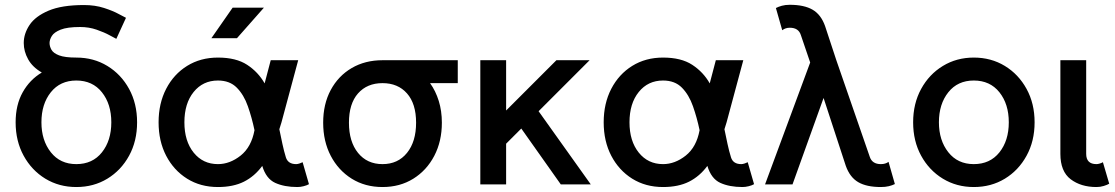

<svg xmlns="http://www.w3.org/2000/svg" viewBox="-20 -754 4558 785"><path d="M43.9 -253.9Q43.9 -325.2 72.8 -376.7Q101.6 -428.2 150.9 -457.5Q112.8 -479.5 95 -511.7Q77.1 -543.9 77.1 -578.1Q77.1 -616.2 100.8 -651.9Q124.5 -687.5 178.5 -710.4Q232.4 -733.4 323.2 -733.4Q368.7 -733.4 405.5 -721.4Q442.4 -709.5 465.8 -696.5Q489.3 -683.6 495.1 -681.2L455.6 -595.2Q449.2 -598.1 428 -609.9Q406.7 -621.6 375.2 -632.6Q343.8 -643.6 307.6 -643.6Q254.9 -643.6 228 -632.8Q201.2 -622.1 191.9 -606.9Q182.6 -591.8 182.6 -578.1Q182.6 -564.5 190.4 -550.5Q198.2 -536.6 221.7 -527.6Q245.1 -518.6 292 -518.6Q362.8 -518.6 418.9 -484.4Q475.1 -450.2 507.8 -390.4Q540.5 -330.6 540.5 -253.9Q540.5 -177.2 507.8 -117.4Q475.1 -57.6 418.9 -23.4Q362.8 10.7 292 10.7Q221.7 10.7 165.5 -23.4Q109.4 -57.6 76.7 -117.4Q43.9 -177.2 43.9 -253.9ZM149.4 -253.9Q149.4 -180.2 187.7 -131.6Q226.1 -83 292 -83Q358.4 -83 396.7 -131.1Q435.1 -179.2 435.1 -253.9Q435.1 -328.6 396.7 -376.7Q358.4 -424.8 292 -424.8Q226.1 -424.8 187.7 -376.7Q149.4 -328.6 149.4 -253.9Z M1243.2 -1Q1234.9 3.9 1221.4 7.3Q1208 10.7 1195.8 10.7Q1142.6 10.7 1105.2 -6.3Q1067.9 -23.4 1052.2 -75.7Q1021 -33.2 977.3 -11.2Q933.6 10.7 871.1 10.7Q799.8 10.7 745.1 -23.4Q690.4 -57.6 659.4 -117.2Q628.4 -176.8 628.4 -253.9Q628.4 -331.1 659.4 -390.9Q690.4 -450.7 745.1 -484.6Q799.8 -518.6 871.1 -518.6Q945.3 -518.6 990.5 -489Q1035.6 -459.5 1062 -413.1L1086.9 -507.8H1199.2L1130.9 -253.9Q1126.5 -238.8 1122.1 -225.6Q1128.4 -194.3 1134.8 -165Q1141.1 -135.7 1148.9 -110.4Q1157.7 -83 1190.9 -83Q1196.8 -83 1204.8 -85.7Q1212.9 -88.4 1217.3 -90.8ZM871.1 -424.8Q809.6 -424.8 771.7 -377.9Q733.9 -331.1 733.9 -253.9Q733.9 -177.2 771.7 -130.1Q809.6 -83 871.1 -83Q919.9 -83 963.9 -117.9Q1007.8 -152.8 1020.5 -221.7Q1009.8 -272.9 993.4 -319.6Q977.1 -366.2 948.2 -395.5Q919.4 -424.8 871.1 -424.8ZM948.7 -597.7H844.2L931.2 -722.7H1059.1Z M1301.3 -252.4Q1301.3 -328.6 1332.3 -386.2Q1363.3 -443.8 1418 -475.8Q1472.7 -507.8 1543.9 -507.8H1851.6V-414.1H1738.3Q1761.2 -382.3 1773.9 -341.3Q1786.6 -300.3 1786.6 -252.4Q1786.6 -176.3 1755.6 -116.9Q1724.6 -57.6 1669.9 -23.4Q1615.2 10.7 1543.9 10.7Q1472.7 10.7 1418 -23.4Q1363.3 -57.6 1332.3 -116.9Q1301.3 -176.3 1301.3 -252.4ZM1406.7 -252.4Q1406.7 -174.8 1443.8 -128.9Q1481 -83 1543.9 -83Q1606.9 -83 1644 -128.9Q1681.2 -174.8 1681.2 -252.4Q1681.2 -330.1 1644 -372.1Q1606.9 -414.1 1543.9 -414.1Q1481 -414.1 1443.8 -372.1Q1406.7 -330.1 1406.7 -252.4Z M2049.3 -166.5V0H1943.8V-507.8H2049.3V-302.2L2254.9 -507.8H2390.6L2182.1 -299.3L2395.5 0H2272.9L2111.3 -228.5Z M3063 -1Q3054.7 3.9 3041.3 7.3Q3027.8 10.7 3015.6 10.7Q2962.4 10.7 2925 -6.3Q2887.7 -23.4 2872.1 -75.7Q2840.8 -33.2 2797.1 -11.2Q2753.4 10.7 2690.9 10.7Q2619.6 10.7 2564.9 -23.4Q2510.3 -57.6 2479.2 -117.2Q2448.2 -176.8 2448.2 -253.9Q2448.2 -331.1 2479.2 -390.9Q2510.3 -450.7 2564.9 -484.6Q2619.6 -518.6 2690.9 -518.6Q2765.1 -518.6 2810.3 -489Q2855.5 -459.5 2881.8 -413.1L2906.7 -507.8H3019L2950.7 -253.9Q2946.3 -238.8 2941.9 -225.6Q2948.2 -194.3 2954.6 -165Q2960.9 -135.7 2968.8 -110.4Q2977.5 -83 3010.7 -83Q3016.6 -83 3024.7 -85.7Q3032.7 -88.4 3037.1 -90.8ZM2690.9 -424.8Q2629.4 -424.8 2591.6 -377.9Q2553.7 -331.1 2553.7 -253.9Q2553.7 -177.2 2591.6 -130.1Q2629.4 -83 2690.9 -83Q2739.7 -83 2783.7 -117.9Q2827.6 -152.8 2840.3 -221.7Q2829.6 -272.9 2813.2 -319.6Q2796.9 -366.2 2768.1 -395.5Q2739.3 -424.8 2690.9 -424.8Z M3399.4 -507.8 3536.1 -112.8Q3545.9 -83 3581.5 -83Q3600.6 -83 3612.8 -92.3L3638.7 -1.5Q3627.9 3.9 3613.8 7.3Q3599.6 10.7 3581.5 10.7Q3522.9 10.7 3488.8 -9.3Q3454.6 -29.3 3438 -76.2L3347.2 -353.5L3220.2 0H3107.9L3292.5 -498.5L3254.4 -610.4Q3245.1 -640.6 3209 -640.6Q3191.4 -640.6 3178.2 -630.4L3152.3 -721.2Q3162.6 -726.6 3176.8 -730.5Q3190.9 -734.4 3209 -734.4Q3267.6 -734.4 3302.2 -714.4Q3336.9 -694.3 3353.5 -647Z M3713.4 -253.9Q3713.4 -330.6 3746.1 -390.4Q3778.8 -450.2 3835 -484.4Q3891.1 -518.6 3961.4 -518.6Q4032.2 -518.6 4088.4 -484.4Q4144.5 -450.2 4177.2 -390.4Q4210 -330.6 4210 -253.9Q4210 -177.2 4177.2 -117.4Q4144.5 -57.6 4088.4 -23.4Q4032.2 10.7 3961.4 10.7Q3891.1 10.7 3835 -23.4Q3778.8 -57.6 3746.1 -117.4Q3713.4 -177.2 3713.4 -253.9ZM3818.8 -253.9Q3818.8 -180.2 3857.2 -131.6Q3895.5 -83 3961.4 -83Q4027.8 -83 4066.2 -131.1Q4104.5 -179.2 4104.5 -253.9Q4104.5 -328.6 4066.2 -376.7Q4027.8 -424.8 3961.4 -424.8Q3895.5 -424.8 3857.2 -376.7Q3818.8 -328.6 3818.8 -253.9Z M4489.3 -90.8 4515.1 -2.9Q4506.8 2 4492.7 6.3Q4478.5 10.7 4462.9 10.7Q4399.4 10.7 4357.4 -21.2Q4315.4 -53.2 4315.4 -125V-507.8H4420.9V-125Q4420.9 -83 4462.9 -83Q4468.8 -83 4476.6 -85.4Q4484.4 -87.9 4489.3 -90.8Z"/></svg>

Font: Giphurs Medium
Style: Regular
Weight: 500
Version: Version 0.920; ttfautohint (v1.8.4.7-5d5b)